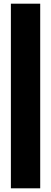

<svg xmlns="http://www.w3.org/2000/svg" viewBox="-20 -811 278 1041"><path d="M198 -791V210H39V-791Z"/></svg>

Font: Georama ExtraCondensed Thin ExtraBold
Style: Regular
Weight: 800
Version: Version 1.001